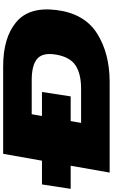

<svg xmlns="http://www.w3.org/2000/svg" viewBox="171 -946 715 1217"><g transform="rotate(-90 528.5 -337.5)"><path d="M-60 -247 -32 -429H118.5L162 -675H716Q898 -675 996.5 -592.5Q1095 -510 1073.5 -338Q1051.5 -160 925.2 -80Q799 0 617 0H43L86.5 -247ZM358 -181H574Q670 -181 722.8 -216.5Q775.5 -252 790.5 -338Q805.5 -423 765.2 -458.5Q725 -494 629 -494H413L401.5 -429H554L526 -247H369.5Z"/></g></svg>

Font: Anybody UltraExpanded Black
Style: Italic
Weight: 900
Width: 9
Italic angle: -10°
Designer: Tyler Finck
Foundry: Etcetera Type Company
Version: Version 1.010; ttfautohint (v1.8.3) -l 8 -r 50 -G 200 -x 14 